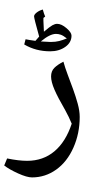

<svg xmlns="http://www.w3.org/2000/svg" viewBox="-54 -766 446 904"><path d="M96.7 69.3Q72.8 69.3 31.2 50.5Q-10.3 31.7 -34.2 13.2L-20.5 -20Q34.2 -8.8 73.7 -8.8Q148.9 -8.8 202.1 -53.5Q255.4 -98.1 283.7 -183.6Q270.5 -215.8 253.4 -246.6Q218.3 -307.1 202.4 -344Q186.5 -380.9 186.5 -405.8Q186.5 -431.2 201.9 -446.5Q217.3 -461.9 244.6 -475.6Q252 -448.2 264.6 -414.8Q277.3 -381.3 290 -346.4Q302.7 -311.5 312 -277.6Q321.3 -243.7 321.3 -215.3Q321.3 -137.7 291.7 -71Q262.2 -4.4 210.7 32.5Q159.2 69.3 96.7 69.3ZM181.6 -514.6ZM99.6 118.2ZM130.4 -593.8Q106.4 -679.7 106.4 -689Q106.4 -697.3 118.4 -706.8Q130.4 -716.3 147.5 -721.2Q153.3 -699.7 158.7 -688L150.4 -681.6V-668L152.8 -616.7Q180.2 -640.1 192.6 -647Q205.1 -653.8 214.8 -653.8Q235.4 -653.8 259 -633.5Q282.7 -613.3 282.7 -598.1Q282.7 -565.9 253.4 -545.2Q224.1 -524.4 182.1 -524.4Q114.7 -524.4 60.1 -556.6L66.4 -581.1Q83.5 -577.6 112.8 -573.7ZM184.1 -568.4Q207.5 -568.4 224.4 -572.8Q241.2 -577.1 260.7 -585Q243.7 -598.6 232.2 -602.5Q220.7 -606.4 209.5 -606.4Q180.7 -606.4 138.2 -570.8ZM181.2 -613.3ZM210.9 -745.6ZM182.1 -514.6ZM182.1 -500Z"/></svg>

Font: Noto Naskh Arabic UI
Style: Regular
Weight: 400
Designer: Monotype Design team
Foundry: Monotype Imaging Inc.
Version: Version 1.05